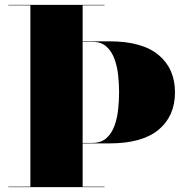

<svg xmlns="http://www.w3.org/2000/svg" viewBox="-20 -770 774 790"><path d="M14 -2H105V-748H14V-750H410V-748H320V-600H430Q565 -600 632.5 -543.8Q700 -487.5 700 -390Q700 -292.5 632.5 -236.2Q565 -180 430 -180H320V-2H410V0H14ZM360 -598H320V-182H360Q396 -182 417.8 -201.5Q439.5 -221 451 -252.5Q462.5 -284 466.2 -320.2Q470 -356.5 470 -390Q470 -423.5 466.2 -459.8Q462.5 -496 451 -527.5Q439.5 -559 417.8 -578.5Q396 -598 360 -598Z"/></svg>

Font: Bodoni* 96pt Fatface
Style: Regular
Weight: 900
Version: Version 2.3